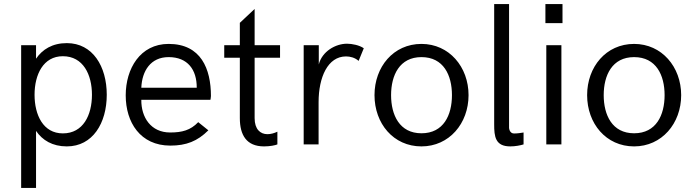

<svg xmlns="http://www.w3.org/2000/svg" viewBox="-20 -710 3413 944"><path d="M84 213.9H157.2V-66.4C188.5 -20.5 237.8 9.8 308.6 9.8C436 9.8 504.9 -105 504.9 -244.1C504.9 -383.3 436 -498 308.6 -498C237.3 -498 188 -466.8 157.2 -421.4V-487.8H84ZM289.1 -54.2C192.4 -54.2 149.9 -144.5 149.9 -244.1C149.9 -342.8 192.4 -433.6 289.1 -433.6C389.2 -433.6 432.1 -342.8 432.1 -244.1C432.1 -144.5 389.2 -54.2 289.1 -54.2Z M817.4 5.9C895.5 5.9 950.7 -15.6 1004.4 -69.3L954.6 -109.4C916.5 -69.3 874.5 -58.6 816.4 -58.6C722.2 -58.6 673.8 -132.8 674.8 -219.2H1014.6C1014.6 -219.2 1017.1 -231.9 1017.1 -237.8C1017.1 -370.6 968.8 -494.1 809.1 -494.1C668.9 -494.1 598.1 -372.1 598.1 -241.2C598.1 -108.4 669.9 5.9 817.4 5.9ZM674.8 -278.8C678.2 -361.3 720.7 -429.2 809.1 -429.2C902.8 -429.2 947.8 -367.2 947.3 -278.8Z M1278.3 9.8C1308.1 9.8 1333 4.4 1343.8 0V-62.5C1328.6 -55.2 1311.5 -50.3 1294.9 -50.3C1259.3 -50.3 1231.9 -75.2 1231.9 -128.9V-426.3H1356.9V-487.8H1231.9V-666L1159.2 -597.7V-487.8H1082.5V-426.3H1159.2V-129.4C1159.2 -45.9 1191.9 9.8 1278.3 9.8Z M1473.1 0H1546.4V-207.5C1546.4 -330.6 1591.8 -432.6 1681.2 -432.6C1701.7 -432.6 1725.1 -426.8 1743.2 -410.6L1768.6 -472.7C1747.6 -487.8 1710.9 -495.1 1686 -495.1C1629.9 -495.1 1563.5 -457.5 1547.4 -393.1V-487.8H1473.1Z M2052.2 9.8C2188.5 9.8 2283.7 -103 2283.7 -242.2C2283.7 -380.9 2188.5 -494.1 2052.2 -494.1C1914.1 -494.1 1821.3 -380.9 1821.3 -242.2C1821.3 -103 1914.1 9.8 2052.2 9.8ZM2052.2 -54.7C1944.3 -54.7 1902.8 -144.5 1902.8 -242.2C1902.8 -339.8 1944.3 -429.2 2052.2 -429.2C2161.1 -429.2 2202.1 -339.8 2202.1 -242.2C2202.1 -144.5 2161.1 -54.7 2052.2 -54.7Z M2507.3 -53.7C2484.9 -53.7 2482.9 -80.1 2482.9 -81.5V-689.9H2409.7V-98.6C2409.7 -39.6 2414.6 9.8 2488.8 9.8C2513.2 9.8 2538.6 4.9 2554.2 0V-58.6C2543.5 -56.6 2523.9 -53.7 2507.3 -53.7Z M2661.6 -596.2H2745.6V-689.9H2661.6ZM2666 0H2740.2V-487.8H2666Z M3097.7 9.8C3233.9 9.8 3329.1 -103 3329.1 -242.2C3329.1 -380.9 3233.9 -494.1 3097.7 -494.1C2959.5 -494.1 2866.7 -380.9 2866.7 -242.2C2866.7 -103 2959.5 9.8 3097.7 9.8ZM3097.7 -54.7C2989.7 -54.7 2948.2 -144.5 2948.2 -242.2C2948.2 -339.8 2989.7 -429.2 3097.7 -429.2C3206.5 -429.2 3247.6 -339.8 3247.6 -242.2C3247.6 -144.5 3206.5 -54.7 3097.7 -54.7Z"/></svg>

Font: HK Grotesk
Style: Regular
Weight: 400
Designer: Alfredo Marco Pradil and Stefan Peev
Foundry: Hanken Design Co.
Version: Version 1.045;PS 001.045;hotconv 1.0.88;makeotf.lib2.5.64775